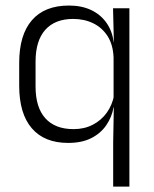

<svg xmlns="http://www.w3.org/2000/svg" viewBox="-20 -518 570 710"><path d="M232 10.5Q144 10.5 97.5 -43.8Q51 -98 51 -201V-285.5Q51 -389 98 -443.2Q145 -497.5 235 -497.5Q282 -497.5 317.2 -480.8Q352.5 -464 374 -433.2Q395.5 -402.5 400.5 -361H420.5L400 -305.5Q398 -353 377.8 -384.5Q357.5 -416 324.5 -432Q291.5 -448 250.5 -448Q183.5 -448 147.5 -407.8Q111.5 -367.5 111.5 -290V-198Q111.5 -121 147.5 -80.8Q183.5 -40.5 252 -40.5Q292 -40.5 323.2 -56.8Q354.5 -73 374.8 -101.2Q395 -129.5 402 -166L417.5 -121H400Q393.5 -85 373 -55Q352.5 -25 317.5 -7.2Q282.5 10.5 232 10.5ZM398.5 172V9L401 -128L400 -140.5V-346L401 -366L398 -487.5H458.5V172Z"/></svg>

Font: Anek Telugu Medium Light
Style: Regular
Weight: 300
Version: Version 1.003